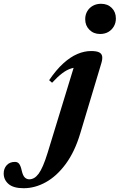

<svg xmlns="http://www.w3.org/2000/svg" viewBox="-242 -740 632 1014"><path d="M208 -638.5Q208 -662 218.8 -680.5Q229.5 -699 248.5 -709.5Q267.5 -720 291.5 -720Q326.5 -720 348.2 -698.2Q370 -676.5 370 -642.5Q370 -619 359.2 -600.5Q348.5 -582 330 -571.2Q311.5 -560.5 286.5 -560.5Q252.5 -560.5 230.2 -582.8Q208 -605 208 -638.5ZM182 -36Q153 61 105.5 125.5Q58 190 0.5 222Q-57 254 -117 254Q-171 254 -196.8 231.8Q-222.5 209.5 -222.5 176Q-222.5 150.5 -206.8 132.8Q-191 115 -163 115Q-148.5 115 -140.5 125.8Q-132.5 136.5 -127 162Q-121 188 -110.8 197.5Q-100.5 207 -87.5 207Q-74.5 207 -62.2 200.2Q-50 193.5 -38.2 177.8Q-26.5 162 -14.8 134.8Q-3 107.5 9.5 67L156.5 -413.5L182.5 -384Q157 -385.5 134 -378.5Q111 -371.5 86.8 -353.2Q62.5 -335 33 -303L17.5 -316.5Q55 -371.5 92.2 -405.2Q129.5 -439 166.5 -454.8Q203.5 -470.5 239 -470.5Q267 -470.5 281 -463.8Q295 -457 297.5 -442.8Q300 -428.5 293 -405.5Z"/></svg>

Font: Newsreader 36pt
Style: Bold Italic
Weight: 700
Italic angle: -17°
Designer: Hugues Gentile
Foundry: Production Type
Version: Version 1.003